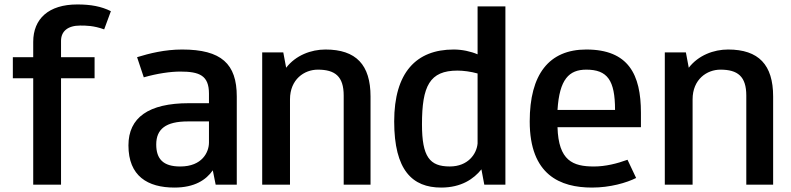

<svg xmlns="http://www.w3.org/2000/svg" viewBox="-20 -634 3570 867"><path d="M255.6 -449.3C255.6 -492.6 285.9 -518.6 342.1 -518.6C368.1 -518.6 402.7 -518.6 450.4 -501.3L480.7 -583.5C437.4 -605.2 389.8 -613.9 329.1 -613.9C199.3 -613.9 130 -548.9 130 -445V-375.8H38V-280.5H130V200H255.6V-280.5H407.1V-375.8H255.6Z M629.3 -284.8C689.9 -302.2 750.5 -310.8 793.8 -310.8C880.4 -310.8 923.6 -293.5 923.6 -211.3V-168H832.7C650.9 -168 560 -103 560 22.5C560 161 646.6 213 767.8 213C858.7 213 910.6 178.4 940.9 135.1L953.9 200H1049.2V-198.3C1049.2 -345.5 979.9 -410.4 802.4 -410.4C724.5 -410.4 655.2 -393.1 599 -375.8ZM923.6 9.5C923.6 52.8 893.3 117.8 793.8 117.8C715.9 117.8 685.5 83.1 685.5 18.2C685.5 -51.1 728.8 -85.7 828.4 -85.7H923.6Z M1532 200H1653.2V-198.3C1653.2 -341.1 1588.2 -410.4 1449.7 -410.4C1384.8 -410.4 1315.5 -384.4 1272.2 -328.1L1259.2 -397.4H1164V200H1289.5V-185.3C1289.5 -276.2 1354.5 -319.5 1415.1 -319.5C1493 -319.5 1532 -289.2 1532 -202.6Z M2028.4 -410.4C1859.6 -410.4 1760 -306.5 1760 -85.7C1760 135.1 1842.2 213 1972.1 213C2063 213 2119.3 174 2153.9 130.7L2166.9 200H2262.2V-605.2H2136.6V-388.7C2106.3 -401.7 2067.4 -410.4 2028.4 -410.4ZM2136.6 13.9C2132.3 61.5 2093.3 117.7 2011.1 117.7C1920.2 117.7 1885.5 74.5 1885.5 -72.7C1885.5 -245.9 1920.2 -315.2 2045.7 -315.2C2071.7 -315.2 2106.3 -310.8 2136.6 -302.2Z M2813.6 87.4C2765.9 104.8 2714 117.8 2662 117.8C2566.8 117.8 2501.9 91.8 2497.5 -59.7H2874.2V-124.7C2874.2 -297.8 2817.9 -410.4 2627.4 -410.4C2458.6 -410.4 2372 -297.8 2372 -85.7C2372 156.7 2510.5 213 2653.4 213C2735.6 213 2809.2 191.3 2852.5 169.7ZM2497.5 -137.7C2506.2 -276.2 2549.5 -319.5 2627.4 -319.5C2722.7 -319.5 2757.3 -271.9 2757.3 -137.7Z M3350 200H3471.2V-198.3C3471.2 -341.1 3406.2 -410.4 3267.7 -410.4C3202.8 -410.4 3133.5 -384.4 3090.2 -328.1L3077.2 -397.4H2982V200H3107.5V-185.3C3107.5 -276.2 3172.5 -319.5 3233.1 -319.5C3311 -319.5 3350 -289.2 3350 -202.6Z"/></svg>

Font: PleaseOptimize
Style: Demi-Bold
Weight: 600
Version: Version 001.000